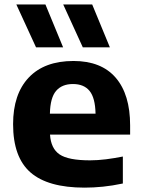

<svg xmlns="http://www.w3.org/2000/svg" viewBox="-20 -828 634 858"><path d="M358 10.5Q194 10.5 116.2 -57.5Q38.5 -125.5 38.5 -273Q38.5 -407.5 108.5 -481.5Q178.5 -555.5 308.5 -555.5Q432.5 -555.5 497 -480.8Q561.5 -406 561.5 -267.5V-226.5H203.5Q207.5 -164 246.5 -137.8Q285.5 -111.5 382.5 -111.5Q416 -111.5 453.8 -116.2Q491.5 -121 529 -128.5V-8Q482 2 440 6.2Q398 10.5 358 10.5ZM306 -452.5Q257 -452.5 230.8 -422Q204.5 -391.5 203 -320H407Q405.5 -391 380.2 -421.8Q355 -452.5 306 -452.5ZM350 -616.5 262.5 -808H392L471 -616.5ZM141 -616.5 53 -808H183L262 -616.5Z"/></svg>

Font: Encode Sans SemiExpanded SemiExpanded
Style: Bold
Weight: 700
Width: 6
Designer: Multiple Designers
Foundry: Impallari Type
Version: Version 3.000; ttfautohint (v1.8.3) -l 8 -r 50 -G 200 -x 14 